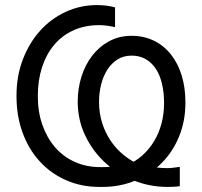

<svg xmlns="http://www.w3.org/2000/svg" viewBox="-20 -728 795 756"><path d="M433 -699Q415 -704 397 -706Q379 -708 362 -708Q296 -708 238 -681Q180 -654 137.5 -606.5Q95 -559 70 -494Q45 -429 45 -352V-348Q45 -271 69 -205.5Q93 -140 136.5 -92.5Q180 -45 240 -18.5Q300 8 371 8H383Q454 8 514 -17.5Q574 -43 617.5 -87Q661 -131 685.5 -191.5Q710 -252 710 -322V-326Q710 -383 695.5 -430.5Q681 -478 653.5 -513Q626 -548 586.5 -567.5Q547 -587 498 -587Q449 -587 409.5 -565.5Q370 -544 342.5 -508Q315 -472 300.5 -425.5Q286 -379 286 -328Q286 -257 315 -195.5Q344 -134 392.5 -89Q441 -44 505 -18Q569 8 639 8Q652 8 663.5 7.5Q675 7 688 5V-71Q675 -69 662 -67.5Q649 -66 638 -66Q615 -66 593.5 -69Q572 -72 552 -78L530 -79Q496 -94 466.5 -118Q437 -142 415.5 -174Q394 -206 382 -244.5Q370 -283 370 -327Q370 -362 378 -394.5Q386 -427 402 -452.5Q418 -478 442 -493.5Q466 -509 498 -509Q530 -509 554 -495Q578 -481 594 -456.5Q610 -432 618 -397.5Q626 -363 626 -322Q626 -280 616 -242Q606 -204 587 -172.5Q568 -141 541.5 -117Q515 -93 482 -79L454 -78Q437 -74 420.5 -72Q404 -70 387 -70H375Q320 -70 274.5 -90.5Q229 -111 197 -148Q165 -185 147 -236Q129 -287 129 -348V-352Q129 -412 145.5 -463Q162 -514 193 -551Q224 -588 269 -608.5Q314 -629 370 -629Q385 -629 400.5 -627Q416 -625 433 -621Z"/></svg>

Font: Fixel Variable
Style: Regular
Weight: 100
Width: 3
Designer: AlfaBravo + MacPaw
Foundry: Kyrylo Tkachov, Marchela Mozhyna, Serhii Makarenko, Maria Weinstein, Zakhar Kryvoshyya
Version: Version 1.211